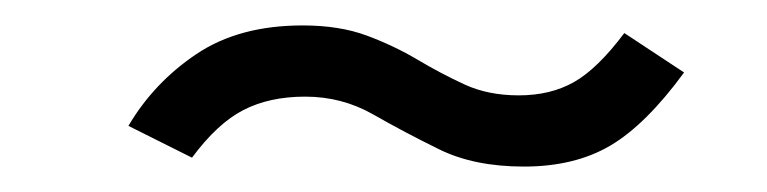

<svg xmlns="http://www.w3.org/2000/svg" viewBox="-20 -396 603 151"><path d="M392 -265Q353 -265 325.5 -278.5Q298 -292 273.5 -306Q249 -320 220 -320Q192 -320 171.5 -309.5Q151 -299 131 -272L81 -297Q101 -331 134.5 -353.5Q168 -376 218 -376Q247 -376 268.5 -368Q290 -360 308.5 -349Q327 -338 345.5 -329.5Q364 -321 388 -321Q413 -321 431.5 -331.5Q450 -342 471 -370L518 -339Q488 -298 460 -281.5Q432 -265 392 -265Z"/></svg>

Font: Inconsolata SemiExpanded Thin
Style: Regular
Weight: 100
Width: 6
Monospace: yes
Designer: Raph Levien, Cyreal, Brenton Simpson
Foundry: Raph Levien, Cyreal, Google
Version: Version 3.100; ttfautohint (v1.8.4.7-5d5b)